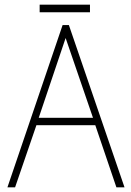

<svg xmlns="http://www.w3.org/2000/svg" viewBox="-20 -808 567 828"><path d="M517 0 277 -700H250L12 0H45L137 -268H391L482 0ZM381 -300H147L263 -644ZM368 -755V-788H151V-755Z"/></svg>

Font: Advent Pro
Style: ExtraLight
Weight: 250
Designer: Andreas Kalpakidis
Foundry: Andreas Kalpakidis
Version: Version 2.002 2007